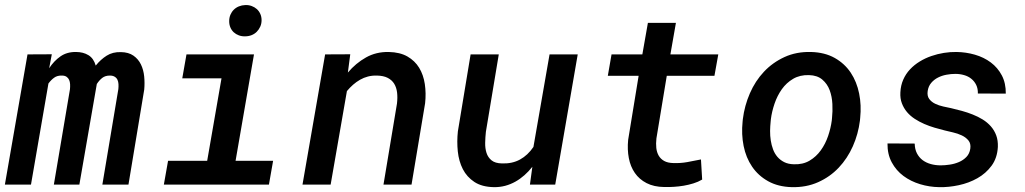

<svg xmlns="http://www.w3.org/2000/svg" viewBox="-31 -749 4160 779"><path d="M179.2 -528.8 168.5 -472.2Q188 -502 214.4 -520.3Q240.7 -538.6 277.3 -538.1Q306.6 -538.1 327.9 -525.1Q349.1 -512.2 357.4 -482.9Q377.4 -507.8 401.9 -523.2Q426.3 -538.6 459.5 -537.6Q490.7 -537.1 510.5 -523.2Q530.3 -509.3 540.8 -487.5Q551.3 -465.8 554 -439Q556.6 -412.1 554.2 -385.7L490.2 0H384.3L449.2 -387.7Q450.2 -397.9 449.7 -407.7Q449.2 -417.5 445.6 -425.3Q441.9 -433.1 434.3 -437.7Q426.8 -442.4 414.6 -442.4Q396 -442.4 383.8 -432.9Q371.6 -423.3 361.8 -408.2L291 0H187.5L252.9 -387.2Q253.9 -397.5 253.4 -407.2Q252.9 -417 249.5 -424.8Q246.1 -432.6 239 -437.5Q231.9 -442.4 219.7 -442.4Q201.2 -442.9 188.5 -433.6Q175.8 -424.3 165.5 -410.2L94.7 0H-11.2L80.6 -528.3Z M725.6 -528.3H999.5L924.8 -96.7H1077.1L1060.1 0H633.8L650.9 -96.7H809.6L867.7 -431.2H708.5ZM898.9 -663.1Q898.9 -677.2 903.8 -689Q908.7 -700.7 917.5 -709.5Q926.3 -718.3 938.2 -723.1Q950.2 -728 964.4 -728.5Q978 -729 990 -724.6Q1002 -720.2 1011 -712.2Q1020 -704.1 1025.1 -692.6Q1030.3 -681.2 1030.3 -667Q1030.3 -652.8 1024.9 -640.9Q1019.5 -628.9 1010.7 -620.1Q1002 -611.3 989.7 -606.4Q977.5 -601.6 963.9 -601.6Q950.2 -601.1 938.2 -605.5Q926.3 -609.9 917.5 -617.9Q908.7 -626 903.8 -637.5Q898.9 -648.9 898.9 -663.1Z M1390.1 -528.8 1380.4 -454.6Q1412.6 -492.7 1453.9 -515.9Q1495.1 -539.1 1546.4 -538.1Q1591.8 -537.1 1622.1 -519.8Q1652.3 -502.4 1669.7 -473.9Q1687 -445.3 1692.6 -408Q1698.2 -370.6 1693.8 -330.1L1638.7 0H1524.9L1579.6 -328.6Q1582.5 -353 1580.1 -373.5Q1577.6 -394 1568.4 -409.2Q1559.1 -424.3 1542 -433.1Q1524.9 -441.9 1498 -442.4Q1479 -442.9 1461.9 -438.5Q1444.8 -434.1 1429.9 -425.5Q1415 -417 1401.6 -405.3Q1388.2 -393.6 1376.5 -379.4L1310.5 0H1196.3L1288.1 -528.3Z M2128.9 -72.3Q2114.3 -53.7 2096.9 -38.3Q2079.6 -22.9 2060.1 -12Q2040.5 -1 2018.6 4.9Q1996.6 10.7 1972.2 10.3Q1924.3 9.3 1893.8 -10.7Q1863.3 -30.8 1846.9 -62.7Q1830.6 -94.7 1826.4 -134.8Q1822.3 -174.8 1826.7 -215.8L1878.4 -528.3H1992.7L1940.4 -214.4Q1938 -192.4 1937.5 -169.7Q1937 -147 1942.9 -128.7Q1948.7 -110.4 1963.4 -98.4Q1978 -86.4 2005.9 -85.9Q2047.4 -84.5 2078.9 -101.8Q2110.4 -119.1 2133.3 -152.8L2198.7 -528.3H2313L2221.7 0H2119.1Z M2711.4 -656.2 2689 -528.3H2883.3L2867.7 -441.4H2674.3L2632.3 -187.5Q2629.9 -166.5 2631.8 -148.7Q2633.8 -130.9 2641.6 -117.4Q2649.4 -104 2663.8 -95.9Q2678.2 -87.9 2701.2 -87.4Q2729.5 -86.4 2757.3 -91.3Q2785.2 -96.2 2813 -102.1L2817.9 -20.5Q2801.3 -10.7 2782.2 -4.9Q2763.2 1 2743.2 4.4Q2723.1 7.8 2703.1 9Q2683.1 10.3 2664.1 9.8Q2622.1 9.3 2592.3 -6.1Q2562.5 -21.5 2544.7 -47.4Q2526.9 -73.2 2520.3 -107.7Q2513.7 -142.1 2517.6 -181.6L2560.1 -441.4H2435.1L2450.2 -528.3H2575.2L2597.7 -656.2Z M2982.9 -265.6Q2989.7 -320.3 3011.5 -370.4Q3033.2 -420.4 3068.6 -458Q3104 -495.6 3152.1 -517.6Q3200.2 -539.6 3259.3 -538.1Q3315.4 -536.6 3355.7 -513.9Q3396 -491.2 3420.7 -454.1Q3445.3 -417 3454.8 -369.4Q3464.4 -321.8 3459 -270.5L3458 -259.8Q3451.2 -205.1 3429.2 -155.5Q3407.2 -106 3371.8 -68.6Q3336.4 -31.2 3288.3 -9.8Q3240.2 11.7 3181.6 10.3Q3126 8.8 3085.7 -13.7Q3045.4 -36.1 3020.5 -72.8Q2995.6 -109.4 2986.1 -156.7Q2976.6 -204.1 2981.9 -255.4ZM3095.7 -255.4Q3093.8 -237.3 3093.5 -217.8Q3093.3 -198.2 3096.2 -179.2Q3099.1 -160.2 3105.5 -143.1Q3111.8 -126 3123 -112.8Q3134.3 -99.6 3150.6 -91.3Q3167 -83 3189.9 -82.5Q3226.6 -81.1 3253.7 -97.2Q3280.8 -113.3 3299.3 -139.2Q3317.9 -165 3328.9 -197.3Q3339.8 -229.5 3343.8 -260.3L3344.7 -270Q3347.7 -296.9 3346.2 -327.1Q3344.7 -357.4 3335.2 -383.1Q3325.7 -408.7 3305.4 -426Q3285.2 -443.4 3251 -444.3Q3214.4 -445.3 3187 -429.2Q3159.7 -413.1 3141.1 -387Q3122.6 -360.8 3111.6 -328.6Q3100.6 -296.4 3096.7 -265.6Z M3905.8 -146Q3908.7 -166.5 3898.2 -179.2Q3887.7 -191.9 3871.1 -199.7Q3854.5 -207.5 3835.2 -211.9Q3815.9 -216.3 3802.2 -219.7Q3782.2 -224.6 3760.7 -231Q3739.3 -237.3 3719 -246.1Q3698.7 -254.9 3680.4 -266.8Q3662.1 -278.8 3648.9 -294.4Q3635.7 -310.1 3628.2 -329.8Q3620.6 -349.6 3622.1 -374.5Q3623.5 -402.8 3633.8 -426Q3644 -449.2 3661.1 -467.5Q3678.2 -485.8 3700.7 -499.5Q3723.1 -513.2 3748 -521.7Q3772.9 -530.3 3798.8 -534.4Q3824.7 -538.6 3849.6 -538.1Q3888.2 -537.6 3924.6 -527.1Q3960.9 -516.6 3989 -495.6Q4017.1 -474.6 4033.7 -443.1Q4050.3 -411.6 4049.8 -369.1L3936.5 -369.6Q3937 -389.6 3929.7 -404.5Q3922.4 -419.4 3909.9 -429.4Q3897.5 -439.5 3880.6 -444.3Q3863.8 -449.2 3844.7 -449.2Q3827.6 -449.2 3809.1 -445.8Q3790.5 -442.4 3774.7 -434.3Q3758.8 -426.3 3747.3 -412.8Q3735.8 -399.4 3732.9 -379.9Q3730 -359.9 3739 -347.7Q3748 -335.4 3763.2 -328.1Q3778.3 -320.8 3796.1 -316.9Q3814 -313 3828.1 -310.1Q3849.1 -305.2 3871.6 -299.1Q3894 -293 3915.5 -284.4Q3937 -275.9 3956.1 -264.2Q3975.1 -252.4 3989.3 -236.3Q4003.4 -220.2 4011 -199.7Q4018.6 -179.2 4017.6 -152.8Q4015.1 -107.9 3992.2 -76.7Q3969.2 -45.4 3934.6 -25.9Q3899.9 -6.3 3858.9 2.4Q3817.9 11.2 3779.8 10.3Q3740.2 9.8 3702.1 -1.7Q3664.1 -13.2 3634.5 -35.2Q3605 -57.1 3587.2 -90.1Q3569.3 -123 3569.8 -167L3680.2 -166.5Q3680.7 -143.6 3689.2 -127Q3697.8 -110.4 3711.9 -99.6Q3726.1 -88.9 3745.1 -83.5Q3764.2 -78.1 3785.6 -78.1Q3802.7 -78.1 3822.5 -81.1Q3842.3 -84 3859.9 -91.6Q3877.4 -99.1 3890.1 -112.3Q3902.8 -125.5 3905.8 -146Z"/></svg>

Font: Roboto Mono Medium
Style: Italic
Weight: 500
Designer: Google
Version: Version 2.000985; 2015; ttfautohint (v1.3)